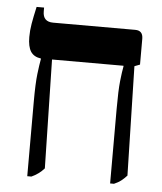

<svg xmlns="http://www.w3.org/2000/svg" viewBox="-49 -690 627 741"><g transform="rotate(5 264.5 -320.0)"><path d="M84 7V-282Q84 -352 88.5 -389.5Q93 -427 97 -448V-450Q69 -454 57 -473Q45 -492 45 -529Q45 -554 49.5 -580.5Q54 -607 63 -647H92V-632Q92 -592 132 -592H450Q480 -592 480 -560V-460L459 -452L469 -29Q457 -16 446.5 -8Q436 0 420 7H405V-282Q405 -353 409 -390Q413 -427 417 -447V-450H140L149 -29Q129 -6 100 7Z"/></g></svg>

Font: Noto Serif Hebrew Condensed
Style: Bold
Weight: 700
Width: 3
Designer: Monotype Design Team
Foundry: Monotype Imaging Inc.
Version: Version 2.004; ttfautohint (v1.8.4.7-5d5b)